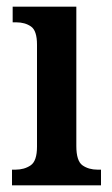

<svg xmlns="http://www.w3.org/2000/svg" viewBox="-20 -556 337 576"><path d="M16 0V-47H26Q53 -47 72 -60Q91 -73 91 -116V-422Q91 -464 73 -476.5Q55 -489 29 -489H18V-536H209V-118Q209 -73 227.5 -60Q246 -47 273 -47H283V0Z"/></svg>

Font: Noto Serif Condensed SemiBold
Style: Regular
Weight: 600
Width: 3
Designer: Monotype Design Team
Foundry: Monotype Imaging Inc.
Version: Version 2.013